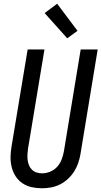

<svg xmlns="http://www.w3.org/2000/svg" viewBox="-20 -1000 543 1028"><path d="M205 8Q176 8 149 2Q122 -4 100 -19Q78 -34 63.5 -56.5Q49 -79 42.5 -105.5Q36 -132 36.5 -160Q37 -188 42 -217L128 -735H218L130 -204Q128 -188 127 -173Q126 -158 128 -143Q130 -128 135.5 -114.5Q141 -101 151.5 -91Q162 -81 176 -76.5Q190 -72 206 -72Q227 -72 249 -81Q271 -90 286.5 -107.5Q302 -125 310 -146Q318 -167 322 -189L412 -735H503L411 -176Q407 -152 399 -128Q391 -104 377 -82Q363 -60 343.5 -42Q324 -24 301 -12.5Q278 -1 253.5 3.5Q229 8 205 8ZM340 -795 219 -930 286 -980 395 -835Z"/></svg>

Font: Iosevka SS04 Medium
Style: Italic
Weight: 500
Italic angle: -9°
Monospace: yes
Designer: Belleve Invis
Foundry: Belleve Invis
Version: Version 19.0.0; ttfautohint (v1.8.4)